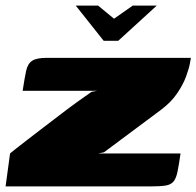

<svg xmlns="http://www.w3.org/2000/svg" viewBox="-37 -667 703 687"><path d="M234 -647H314L371 -600L438 -647H524L386 -521H334ZM315 -118H609Q603 -76 598 -52Q593 -28 583.5 -17Q574 -6 555 -3Q536 0 501 0H-17L-1 -118Q1 -120 17.5 -133Q34 -146 60.5 -166.5Q87 -187 118.5 -211Q150 -235 182 -259.5Q214 -284 242.5 -304.5Q271 -325 290 -338Q292 -339 299.5 -340Q307 -341 310 -342H44Q51 -388 56.5 -413.5Q62 -439 78 -449.5Q94 -460 130 -460H646Q646 -459 642.5 -440Q639 -421 628.5 -392.5Q618 -364 596.5 -332.5Q575 -301 539 -274L335 -122Z"/></svg>

Font: Genos Thin Black
Style: Italic
Weight: 900
Italic angle: -8°
Version: Version 1.010